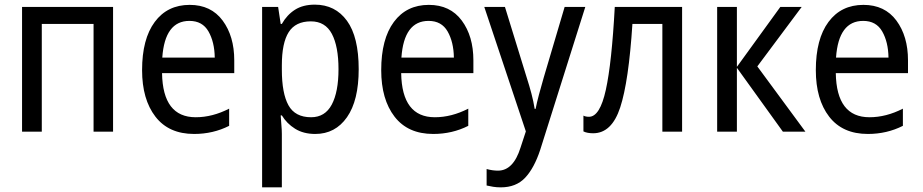

<svg xmlns="http://www.w3.org/2000/svg" viewBox="-20 -567 3976 827"><path d="M75 -537V0H160V-464H383V0H467V-537Z M592 -265Q592 -139 649.5 -64.5Q707 10 816 10Q898 10 967 -25V-99Q895 -62 823 -62Q681 -62 678 -252H989V-307Q989 -411 939 -478.5Q889 -546 797 -546Q701 -546 646.5 -472.5Q592 -399 592 -265ZM905 -319H679Q690 -477 796 -477Q852 -477 878 -431.5Q904 -386 905 -319Z M1438 -269Q1438 -171 1409 -116.5Q1380 -62 1320 -62Q1251 -62 1222.5 -113.5Q1194 -165 1194 -267V-286Q1194 -382 1223.5 -428.5Q1253 -475 1319 -475Q1381 -475 1409.5 -421Q1438 -367 1438 -269ZM1194 -464H1189L1178 -537H1109V240H1194V10Q1194 -7 1192 -29Q1190 -51 1189 -70H1194Q1215 -35 1251 -12.5Q1287 10 1338 10Q1424 10 1474.5 -62Q1525 -134 1525 -269Q1525 -408 1474.5 -477.5Q1424 -547 1336 -547Q1285 -547 1250.5 -525Q1216 -503 1194 -464Z M1622 -265Q1622 -139 1679.5 -64.5Q1737 10 1846 10Q1928 10 1997 -25V-99Q1925 -62 1853 -62Q1711 -62 1708 -252H2019V-307Q2019 -411 1969 -478.5Q1919 -546 1827 -546Q1731 -546 1676.5 -472.5Q1622 -399 1622 -265ZM1935 -319H1709Q1720 -477 1826 -477Q1882 -477 1908 -431.5Q1934 -386 1935 -319Z M2245 -1 2222 69Q2191 168 2125 168Q2101 168 2076 161V232Q2089 235 2104 237.5Q2119 240 2137 240Q2203 240 2242 198.5Q2281 157 2307 78L2501 -537H2412L2322 -233Q2311 -195 2301.5 -159.5Q2292 -124 2287 -98H2283Q2278 -130 2269 -164Q2260 -198 2249 -232L2155 -537H2066Z M2918 -537H2628Q2615 -296 2589.5 -180Q2564 -64 2517 -64Q2502 -64 2493 -69V-1Q2509 7 2535 7Q2615 7 2651.5 -104.5Q2688 -216 2704 -464H2833V0H2918Z M3154 -279V-537H3069V0H3154V-275L3352 0H3449L3242 -281L3433 -537H3341Z M3494 -265Q3494 -139 3551.5 -64.5Q3609 10 3718 10Q3800 10 3869 -25V-99Q3797 -62 3725 -62Q3583 -62 3580 -252H3891V-307Q3891 -411 3841 -478.5Q3791 -546 3699 -546Q3603 -546 3548.5 -472.5Q3494 -399 3494 -265ZM3807 -319H3581Q3592 -477 3698 -477Q3754 -477 3780 -431.5Q3806 -386 3807 -319Z"/></svg>

Font: Noto Sans UI SemiCondensed
Style: Regular
Weight: 400
Width: 4
Designer: Monotype Design Team
Foundry: Monotype Imaging Inc.
Version: 1.001